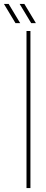

<svg xmlns="http://www.w3.org/2000/svg" viewBox="-75 -958 235 978"><path d="M60 0V-800H80V0ZM84 -840 25 -938H49L108 -840ZM4 -840 -55 -938H-31L28 -840Z"/></svg>

Font: Big Shoulders Display Thin Thin
Style: Regular
Weight: 250
Version: Version 2.002